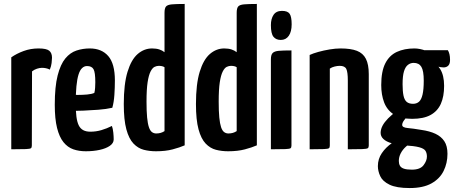

<svg xmlns="http://www.w3.org/2000/svg" viewBox="-20 -755 2303 971"><path d="M37 0V-465Q64 -484 99.5 -497Q135 -510 175 -510Q215 -510 229 -498.5Q243 -487 243 -463Q243 -453 241 -436.5Q239 -420 232 -403Q222 -408 212 -410Q202 -412 192 -412Q181 -412 167 -407.5Q153 -403 142 -394L141 -19Q141 -9 136.5 -5.5Q132 -2 110.5 -1Q89 0 37 0Z M414 10Q379 10 350.5 0Q322 -10 301 -36Q280 -62 268.5 -108Q257 -154 257 -225Q257 -317 271.5 -373.5Q286 -430 310.5 -459.5Q335 -489 367 -499.5Q399 -510 434 -510Q494 -510 527.5 -471.5Q561 -433 561 -348Q561 -313 558.5 -275.5Q556 -238 548 -210Q517 -203 478 -200Q439 -197 402 -195.5Q365 -194 341.5 -194Q318 -194 318 -194L319 -276Q319 -276 335 -275.5Q351 -275 374.5 -275Q398 -275 420.5 -277Q443 -279 457 -285Q460 -295 461 -311Q462 -327 462 -339Q462 -389 453 -405Q444 -421 420 -421Q406 -421 395 -410.5Q384 -400 377 -377.5Q370 -355 366.5 -319Q363 -283 363 -231Q363 -192 366.5 -165Q370 -138 378 -121.5Q386 -105 400.5 -97Q415 -89 437 -89Q466 -89 493 -97Q520 -105 546 -118Q551 -104 553 -84.5Q555 -65 555 -50Q555 -31 535.5 -17.5Q516 -4 484 3Q452 10 414 10Z M769 10Q736 10 707 2.5Q678 -5 655 -29Q632 -53 619 -101Q606 -149 606 -229Q606 -330 625 -392Q644 -454 676.5 -482Q709 -510 749 -510Q770 -510 785.5 -505Q801 -500 812 -491V-690Q812 -713 819.5 -722Q827 -731 849.5 -733Q872 -735 914 -735V-20Q889 -9 853 0.5Q817 10 769 10ZM770 -80Q782 -80 792.5 -83Q803 -86 812 -92V-415Q806 -419 798.5 -420.5Q791 -422 783 -422Q773 -422 762 -417Q751 -412 741.5 -393.5Q732 -375 726.5 -339Q721 -303 721 -241Q721 -192 724 -161Q727 -130 733 -112Q739 -94 748.5 -87Q758 -80 770 -80Z M1134 10Q1101 10 1072 2.5Q1043 -5 1020 -29Q997 -53 984 -101Q971 -149 971 -229Q971 -330 990 -392Q1009 -454 1041.5 -482Q1074 -510 1114 -510Q1135 -510 1150.5 -505Q1166 -500 1177 -491V-690Q1177 -713 1184.5 -722Q1192 -731 1214.5 -733Q1237 -735 1279 -735V-20Q1254 -9 1218 0.5Q1182 10 1134 10ZM1135 -80Q1147 -80 1157.5 -83Q1168 -86 1177 -92V-415Q1171 -419 1163.5 -420.5Q1156 -422 1148 -422Q1138 -422 1127 -417Q1116 -412 1106.5 -393.5Q1097 -375 1091.5 -339Q1086 -303 1086 -241Q1086 -192 1089 -161Q1092 -130 1098 -112Q1104 -94 1113.5 -87Q1123 -80 1135 -80Z M1350 0V-455Q1350 -478 1359 -487Q1368 -496 1390 -498Q1412 -500 1454 -500V-19Q1454 -9 1449.5 -5.5Q1445 -2 1423.5 -1Q1402 0 1350 0ZM1400 -553Q1376 -553 1363 -569Q1350 -585 1350 -628Q1350 -660 1363.5 -680Q1377 -700 1406 -700Q1435 -700 1445 -685Q1455 -670 1455 -632Q1455 -595 1440.5 -574Q1426 -553 1400 -553Z M1546 0V-477Q1563 -485 1590 -492.5Q1617 -500 1647 -505Q1677 -510 1702 -510Q1754 -510 1785 -498Q1816 -486 1830.5 -457.5Q1845 -429 1845 -380V-19Q1845 -9 1840 -5.5Q1835 -2 1813 -1Q1791 0 1739 0V-348Q1739 -390 1731.5 -406Q1724 -422 1698 -422Q1686 -422 1672 -418.5Q1658 -415 1648 -408V-19Q1648 -9 1643.5 -5.5Q1639 -2 1617.5 -1Q1596 0 1546 0Z M2052 196Q1985 196 1950 179Q1915 162 1903 136Q1891 110 1891 85Q1891 49 1911 19.5Q1931 -10 1963 -32Q1995 -54 2033 -65L2067 -35Q2049 -28 2032.5 -13Q2016 2 2006.5 20.5Q1997 39 1997 59Q1997 73 2002.5 83Q2008 93 2022.5 98Q2037 103 2063 103Q2105 103 2122 80.5Q2139 58 2139 37Q2139 19 2131.5 7.5Q2124 -4 2099.5 -10.5Q2075 -17 2025 -20Q1988 -23 1961 -30.5Q1934 -38 1919 -52Q1904 -66 1905 -86Q1906 -103 1915 -120Q1924 -137 1942.5 -156Q1961 -175 1989 -195L2050 -175Q2048 -174 2039 -165Q2030 -156 2022 -144.5Q2014 -133 2014 -123Q2014 -110 2042 -107.5Q2070 -105 2111 -98Q2153 -92 2182 -78.5Q2211 -65 2227 -41Q2243 -17 2243 23Q2243 70 2223.5 109.5Q2204 149 2162 172.5Q2120 196 2052 196ZM2064 -154Q2005 -154 1971 -176.5Q1937 -199 1922.5 -237.5Q1908 -276 1908 -325Q1908 -394 1928.5 -434.5Q1949 -475 1987 -492.5Q2025 -510 2076 -510Q2089 -510 2104.5 -507Q2120 -504 2134 -498L2153 -453Q2186 -438 2206 -406Q2226 -374 2226 -321Q2226 -267 2209.5 -230Q2193 -193 2157.5 -173.5Q2122 -154 2064 -154ZM2069 -230Q2087 -230 2099 -240.5Q2111 -251 2117 -277Q2123 -303 2123 -347Q2123 -397 2111 -417Q2099 -437 2072 -437Q2056 -437 2043 -427Q2030 -417 2023 -394Q2016 -371 2016 -329Q2016 -294 2020.5 -272Q2025 -250 2036.5 -240Q2048 -230 2069 -230ZM2223 -414Q2208 -414 2185.5 -420.5Q2163 -427 2140 -436Q2117 -445 2102.5 -452Q2088 -459 2088 -459L2089 -501H2245Q2250 -493 2253 -481Q2256 -469 2256 -452Q2256 -432 2247 -423Q2238 -414 2223 -414Z"/></svg>

Font: Yanone Kaffeesatz SemiBold
Style: Regular
Weight: 600
Designer: Yanone (Cyrillic: Daniel Pouzeot, Huerta Tipografica, and Cyreal)
Foundry: Yanone
Version: Version 2.003